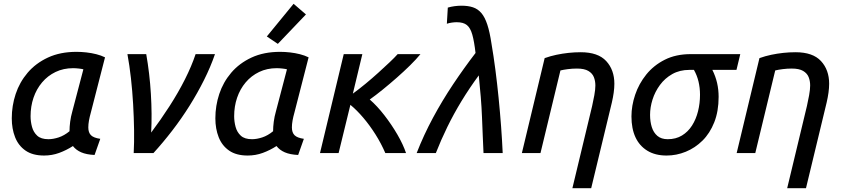

<svg xmlns="http://www.w3.org/2000/svg" viewBox="-20 -806 4434 1011"><path d="M212 13Q152 13 114.5 -13Q77 -39 59.5 -83.5Q42 -128 42 -183Q42 -249 62.5 -311Q83 -373 125.5 -423Q168 -473 232.5 -503Q297 -533 383 -533Q408 -533 435 -530Q462 -527 487.5 -520.5Q513 -514 533 -504L458 -212Q452 -191 448.5 -171.5Q445 -152 445 -135Q445 -108 459 -94Q473 -80 508 -75L478 10Q435 8 407.5 -4Q380 -16 364 -37Q330 -15 292 -1Q254 13 212 13ZM235 -73Q260 -73 289 -82.5Q318 -92 346 -115Q346 -138 349.5 -165Q353 -192 361 -220L419 -441Q413 -443 396 -445Q379 -447 365 -447Q314 -447 272.5 -427Q231 -407 201.5 -372Q172 -337 156.5 -291.5Q141 -246 141 -194Q141 -166 148.5 -138Q156 -110 176 -91.5Q196 -73 235 -73Z M684 0Q687 -56 686 -122Q685 -188 681 -257.5Q677 -327 669.5 -394Q662 -461 651 -521H750Q768 -419 774.5 -311.5Q781 -204 776 -108Q827 -176 873 -247.5Q919 -319 954 -388.5Q989 -458 1010 -521H1112Q1089 -454 1054.5 -385Q1020 -316 978 -249Q936 -182 887.5 -119Q839 -56 788 0Z M1284 13Q1224 13 1186.5 -13Q1149 -39 1131.5 -83.5Q1114 -128 1114 -183Q1114 -249 1134.5 -311Q1155 -373 1197.5 -423Q1240 -473 1304.5 -503Q1369 -533 1455 -533Q1480 -533 1507 -530Q1534 -527 1559.5 -520.5Q1585 -514 1605 -504L1530 -212Q1524 -191 1520.5 -171.5Q1517 -152 1517 -135Q1517 -108 1531 -94Q1545 -80 1580 -75L1550 10Q1507 8 1479.5 -4Q1452 -16 1436 -37Q1402 -15 1364 -1Q1326 13 1284 13ZM1307 -73Q1332 -73 1361 -82.5Q1390 -92 1418 -115Q1418 -138 1421.5 -165Q1425 -192 1433 -220L1491 -441Q1485 -443 1468 -445Q1451 -447 1437 -447Q1386 -447 1344.5 -427Q1303 -407 1273.5 -372Q1244 -337 1228.5 -291.5Q1213 -246 1213 -194Q1213 -166 1220.5 -138Q1228 -110 1248 -91.5Q1268 -73 1307 -73ZM1443 -575 1385 -614 1526 -786 1591 -730Z M1665 0 1790 -521H1888L1838 -313Q1871 -337 1905.5 -365.5Q1940 -394 1972 -423Q2004 -452 2031 -477.5Q2058 -503 2074 -521H2194Q2172 -494 2139.5 -462Q2107 -430 2069.5 -397Q2032 -364 1995 -334Q1958 -304 1927 -282Q1966 -248 2004 -199Q2042 -150 2072.5 -97.5Q2103 -45 2118 0H2009Q1987 -51 1957 -98.5Q1927 -146 1893 -186Q1859 -226 1825 -254L1763 0Z M2174 0Q2211 -95 2260 -186Q2309 -277 2366.5 -363Q2424 -449 2484 -527Q2477 -588 2467 -623.5Q2457 -659 2438.5 -674Q2420 -689 2385 -689Q2373 -689 2359 -687Q2345 -685 2333 -681L2338 -766Q2355 -771 2373.5 -773.5Q2392 -776 2410 -776Q2445 -776 2470.5 -767.5Q2496 -759 2514.5 -737.5Q2533 -716 2546 -676.5Q2559 -637 2568 -576Q2579 -512 2588.5 -439Q2598 -366 2605.5 -290.5Q2613 -215 2618.5 -141Q2624 -67 2627 0H2526Q2524 -43 2522 -90.5Q2520 -138 2518 -189.5Q2516 -241 2511.5 -296Q2507 -351 2501 -409Q2451 -341 2410 -273.5Q2369 -206 2335.5 -137.5Q2302 -69 2275 0Z M2994 185 3098 -248Q3104 -274 3109.5 -304.5Q3115 -335 3115 -356Q3115 -380 3107 -400Q3099 -420 3078 -432.5Q3057 -445 3018 -445Q2994 -445 2970.5 -442Q2947 -439 2931 -435L2826 0H2728L2848 -500Q2879 -511 2910 -517.5Q2941 -524 2973 -527.5Q3005 -531 3038 -531Q3129 -531 3172 -484.5Q3215 -438 3215 -365Q3215 -343 3211.5 -318Q3208 -293 3202 -267L3093 185Z M3490 13Q3430 13 3388.5 -12.5Q3347 -38 3326 -83.5Q3305 -129 3305 -193Q3305 -249 3324.5 -307Q3344 -365 3383 -413.5Q3422 -462 3480.5 -491.5Q3539 -521 3617 -521H3878L3858 -438H3731Q3748 -404 3756 -369Q3764 -334 3764 -296Q3764 -220 3741 -162Q3718 -104 3679 -65.5Q3640 -27 3591 -7Q3542 13 3490 13ZM3496 -73Q3539 -73 3571 -92.5Q3603 -112 3624 -145Q3645 -178 3655.5 -220Q3666 -262 3666 -307Q3666 -344 3658 -377Q3650 -410 3634 -438H3610Q3559 -438 3520 -416Q3481 -394 3455 -358.5Q3429 -323 3416 -282Q3403 -241 3403 -201Q3403 -166 3412 -137Q3421 -108 3441.5 -90.5Q3462 -73 3496 -73Z M4125 185 4229 -248Q4235 -274 4240.5 -304.5Q4246 -335 4246 -356Q4246 -380 4238 -400Q4230 -420 4209 -432.5Q4188 -445 4149 -445Q4125 -445 4101.5 -442Q4078 -439 4062 -435L3957 0H3859L3979 -500Q4010 -511 4041 -517.5Q4072 -524 4104 -527.5Q4136 -531 4169 -531Q4260 -531 4303 -484.5Q4346 -438 4346 -365Q4346 -343 4342.5 -318Q4339 -293 4333 -267L4224 185Z"/></svg>

Font: Ubuntu Sans Medium
Style: Italic
Weight: 500
Italic angle: -13.5°
Designer: Dalton Maag Ltd
Foundry: Dalton Maag Ltd
Version: Version 1.006